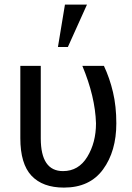

<svg xmlns="http://www.w3.org/2000/svg" viewBox="-20 -820 585 850"><path d="M280.5 -612H236.5L267.5 -799.5H365ZM263 10.5Q169 10.5 119.5 -42Q70 -94.5 70 -208.5V-528.5H160.5V-207.5Q160.5 -62.5 259 -62.5Q328 -62.5 366.5 -125.8Q405 -189 405 -274Q401.5 -392 344.5 -528.5H440Q465.5 -474.5 480.2 -412Q495 -349.5 495 -274Q495 -150.5 436.2 -70Q377.5 10.5 263 10.5Z"/></svg>

Font: Roberto Sans
Style: Regular
Weight: 400
Designer: Google (font) & Cristiano Sobral (main changes)
Version: Version 1.500; ttfautohint (v1.8.4.7-5d5b-dirty)